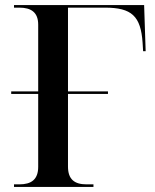

<svg xmlns="http://www.w3.org/2000/svg" viewBox="-20 -734 609 754"><path d="M35 0H347V-10H320C272 -10 247 -30 247 -80V-365H404V-375H247V-704H392C497 -704 533 -671 540 -566L542 -533H552L546 -714H35V-704H56C103 -704 130 -685 130 -637V-375H24V-365H130V-79C130 -29 103 -10 56 -10H35Z"/></svg>

Font: Noto Serif Display Medium
Style: Regular
Weight: 500
Designer: Monotype Design Team
Foundry: Monotype Imaging Inc.
Version: Version 2.009